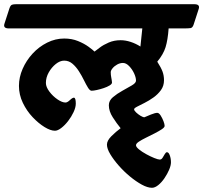

<svg xmlns="http://www.w3.org/2000/svg" viewBox="-76 -645 966 912"><path d="M-55 -532 -31 -606Q-26 -620 -19 -622.5Q-12 -625 0 -625H847Q875 -625 868 -603L844 -529Q839 -513 829 -511.5Q819 -510 795 -510H725Q721 -455 710.5 -421Q700 -387 671 -352Q689 -324 696 -305Q703 -286 703 -264Q703 -237 688.5 -217Q674 -197 653 -182Q632 -167 611 -156.5Q590 -146 575.5 -138.5Q561 -131 561 -126Q561 -120 570.5 -111Q580 -102 591.5 -95Q603 -88 610 -88Q621 -93 641 -101Q661 -109 671 -109Q679 -109 687 -96.5Q695 -84 700.5 -69.5Q706 -55 706 -47Q706 -40 692.5 -31Q679 -22 658.5 -11.5Q638 -1 617.5 9Q597 19 583.5 28Q570 37 570 45Q570 53 584 64.5Q598 76 618 87Q638 98 656.5 105.5Q675 113 683 113Q691 113 696.5 104Q702 95 707 86.5Q712 78 717 78Q725 78 730.5 93Q736 108 736 126Q736 141 727.5 161Q719 181 705.5 201Q692 221 676 234Q660 247 646 247Q625 247 597.5 232Q570 217 541 193Q512 169 487.5 141Q463 113 447.5 87Q432 61 432 42Q432 23 453 2Q474 -19 497 -36Q478 -59 459.5 -88Q441 -117 441 -145Q441 -167 460.5 -183.5Q480 -200 505.5 -214Q531 -228 550.5 -239.5Q570 -251 570 -262Q570 -277 561 -296.5Q552 -316 537.5 -331Q523 -346 508 -346Q494 -346 480.5 -338.5Q467 -331 458.5 -320.5Q450 -310 450 -302Q450 -289 452.5 -277Q455 -265 456 -253Q456 -246 444.5 -239Q433 -232 416.5 -226.5Q400 -221 384 -217.5Q368 -214 359 -214Q351 -214 342 -228.5Q333 -243 322.5 -264.5Q312 -286 298.5 -307Q285 -328 268 -342.5Q251 -357 229 -357Q209 -357 189 -341Q169 -325 155.5 -301Q142 -277 142 -251Q142 -232 158.5 -210Q175 -188 197 -173Q219 -158 235 -158Q244 -158 256 -169.5Q268 -181 275 -181Q284 -181 284 -153Q284 -135 273.5 -112.5Q263 -90 247.5 -70Q232 -50 215 -37Q198 -24 185 -24Q164 -24 135.5 -41.5Q107 -59 79 -88.5Q51 -118 32.5 -156.5Q14 -195 14 -237Q14 -278 31.5 -318Q49 -358 79 -390.5Q109 -423 148 -442.5Q187 -462 229 -462Q265 -462 294.5 -450Q324 -438 344.5 -423Q365 -408 373 -400Q381 -406 398 -419Q415 -432 440.5 -443Q466 -454 497 -454Q520 -454 544.5 -446Q569 -438 591 -424L600 -510H-34Q-62 -510 -55 -532Z"/></svg>

Font: Alkatra
Style: Regular
Weight: 400
Designer: Suman Bhandary
Version: Version 1.100;gftools[0.9.22]